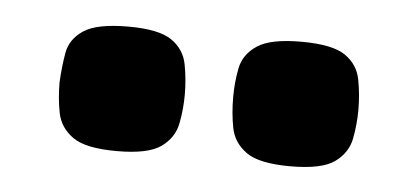

<svg xmlns="http://www.w3.org/2000/svg" viewBox="-28 -747 517 238"><g transform="rotate(5 231.0 -627.5)"><path d="M339 -550Q300 -550 284 -561.5Q268 -573 264.5 -591Q261 -609 261 -629Q261 -648 264.5 -665.5Q268 -683 284.5 -694Q301 -705 339 -705Q378 -705 394 -694Q410 -683 413.5 -664.5Q417 -646 417 -627Q417 -609 413.5 -591Q410 -573 394 -561.5Q378 -550 339 -550ZM123 -550Q84 -550 68 -561.5Q52 -573 48.5 -591Q45 -609 45 -629Q46 -648 49 -665.5Q52 -683 68.5 -694Q85 -705 124 -705Q162 -705 178 -694Q194 -683 197.5 -664.5Q201 -646 201 -627Q201 -609 197.5 -591Q194 -573 178 -561.5Q162 -550 123 -550Z"/></g></svg>

Font: Fredoka Light SemiBold
Style: Regular
Weight: 600
Version: Version 2.001